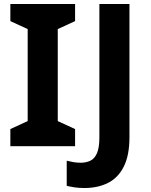

<svg xmlns="http://www.w3.org/2000/svg" viewBox="-20 -734 760 964"><path d="M357 0H32V-86L119 -126V-588L32 -628V-714H357V-628L270 -588V-126L357 -86ZM404 210Q375 210 353 206.5Q331 203 315 199V73Q331 77 348.5 80Q366 83 386 83Q412 83 433.5 73Q455 63 467 35Q479 7 479 -45V-714H630V-46Q630 46 601.5 102.5Q573 159 522 184.5Q471 210 404 210Z"/></svg>

Font: Noto Sans Gurmukhi UI
Style: Bold
Weight: 700
Designer: Jelle Bosma - Monotype Design Team
Foundry: Monotype Imaging Inc.
Version: Version 2.004; ttfautohint (v1.8.4.7-5d5b)